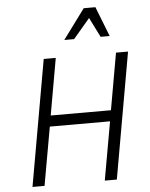

<svg xmlns="http://www.w3.org/2000/svg" viewBox="-61 -983 807 1032"><g transform="rotate(-5 342.5 -466.5)"><path d="M462 0 518 -315H193L137 0H72L192 -680H257L203 -374H528L582 -680H647L527 0ZM507 -772 454 -878 364 -772H311L430 -933H493L556 -772Z"/></g></svg>

Font: Inria Sans Light
Style: Italic
Weight: 300
Italic angle: -10°
Designer: Black Foundry Team
Foundry: Black Foundry
Version: Version 1.2; ttfautohint (v1.8.3)